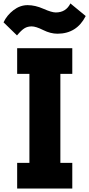

<svg xmlns="http://www.w3.org/2000/svg" viewBox="-76 -1049 512 1102"><path d="M-55.7 -920.9Q-36.1 -961.9 1.5 -990.7Q39.1 -1019.5 82.5 -1019.5Q126 -1019.5 173.3 -998.5Q220.7 -977.5 244.1 -977.5Q302.7 -977.5 328.1 -1029.3L416 -957Q364.3 -855.5 253.9 -855.5Q213.9 -855.5 171.9 -876.5Q129.9 -897.5 106 -897.5Q82 -897.5 64.5 -886.7Q46.9 -876 21.5 -845.7ZM22.5 33.2V-114.3H92.8V-625H22.5V-772.5H338.9V-625H270.5V-114.3H338.9V33.2Z"/></svg>

Font: GenEi M Gothic v2 Heavy
Style: Regular
Weight: 800
Version: Version 2.0